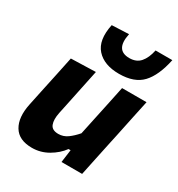

<svg xmlns="http://www.w3.org/2000/svg" viewBox="-183 -883 942 1016"><g transform="rotate(30 287.5 -375.0)"><path d="M163 13.5Q82.5 13.5 51 -39Q19.5 -91.5 38 -179.5Q46 -218.5 57.5 -272Q72.5 -342 83.5 -393.8Q94.5 -445.5 105.5 -499L256 -503.5Q245 -450.5 234 -398.5Q223 -346.5 211.5 -290.5L196.5 -219.5Q187 -174 197.5 -147Q208 -120 247 -120Q277.5 -120 302.8 -138.2Q328 -156.5 352 -184.5L374.5 -290.5Q386.5 -346.5 397 -396Q407.5 -445.5 418.5 -499H568Q556.5 -445.5 545.5 -393.5Q534.5 -341.5 520 -271.5L508 -216Q495 -154 484.2 -103.8Q473.5 -53.5 462.5 0H336.5L347 -78H334.5Q306.5 -39.5 260.8 -13Q215 13.5 163 13.5ZM366 -556Q274.5 -556 228.8 -607Q183 -658 204.5 -760L308 -764.5Q284.5 -655.5 372 -655.5Q414.5 -655.5 438.2 -682.8Q462 -710 472.5 -760H575Q553 -655.5 506 -605.8Q459 -556 366 -556Z"/></g></svg>

Font: Commissioner
Style: Bold Italic
Weight: 700
Italic angle: -12°
Designer: Kostas Bartsokas
Foundry: Kostas Bartsokas
Version: Version 1.000; ttfautohint (v1.8.3)